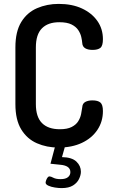

<svg xmlns="http://www.w3.org/2000/svg" viewBox="-20 -751 581 985"><path d="M280 6Q220 6 169.5 -16Q119 -38 89 -87Q59 -136 59 -217V-508Q59 -589 89 -638Q119 -687 170 -709Q221 -731 281 -731Q350 -731 400.5 -707.5Q451 -684 479.5 -643.5Q508 -603 508 -550Q508 -516 495 -505.5Q482 -495 455 -495Q431 -495 417 -503.5Q403 -512 402 -530Q401 -543 397 -561Q393 -579 381.5 -596.5Q370 -614 347 -625.5Q324 -637 284 -637Q226 -637 195 -605.5Q164 -574 164 -508V-217Q164 -151 195.5 -119.5Q227 -88 287 -88Q325 -88 347.5 -99.5Q370 -111 381 -128.5Q392 -146 396 -165.5Q400 -185 402 -201Q403 -220 417.5 -228Q432 -236 454 -236Q482 -236 495 -225Q508 -214 508 -181Q508 -127 479.5 -84.5Q451 -42 400 -18Q349 6 280 6ZM296 214Q281 214 261.5 211Q242 208 228 201.5Q214 195 214 186Q214 182 216.5 174.5Q219 167 223.5 160.5Q228 154 234 154Q241 154 254 161Q267 168 291 168Q316 168 328.5 158Q341 148 341 132Q341 115 327.5 105.5Q314 96 287 94L239 89L265 -9H316L298 55Q349 56 372 78Q395 100 395 130Q395 147 385.5 167Q376 187 354.5 200.5Q333 214 296 214Z"/></svg>

Font: Dosis ExtraLight SemiBold
Style: Regular
Weight: 600
Version: Version 3.001; ttfautohint (v1.8.2)